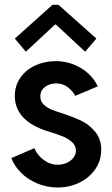

<svg xmlns="http://www.w3.org/2000/svg" viewBox="-20 -789 478 816"><path d="M28.3 -117.2 126 -159.2Q137.7 -130.4 165.3 -109.6Q192.9 -88.9 225.6 -88.9Q246.1 -88.9 263.9 -96.9Q281.7 -105 292.2 -118.9Q302.7 -132.8 302.7 -149.4Q302.7 -169.9 286.4 -184.8Q270 -199.7 248.8 -208.5Q227.5 -217.3 197.3 -226.6Q193.4 -227.5 190.2 -228.8Q187 -230 184.6 -230.5Q43.5 -274.4 43 -380.9Q43 -424.8 66.4 -458.5Q89.8 -492.2 129.2 -510.5Q168.5 -528.8 215.8 -529.3Q257.8 -529.3 293.9 -514.6Q330.1 -500 356 -475.8Q381.8 -451.7 395.5 -421.9L299.8 -381.8Q287.6 -403.8 267.6 -418.9Q247.6 -434.1 218.8 -434.6Q189.9 -434.1 170.7 -419.2Q151.4 -404.3 151.4 -379.9Q151.4 -358.9 164.8 -345.5Q178.2 -332 198.2 -323.7Q218.3 -315.4 255.9 -303.7Q296.4 -290 328.1 -274.4Q359.9 -258.8 385 -228.3Q410.2 -197.8 410.2 -152.3Q410.2 -106.4 384.8 -69.8Q359.4 -33.2 317.1 -12.7Q274.9 7.8 225.6 7.8Q179.7 7.8 139.2 -9Q98.6 -25.9 69.8 -54.4Q41 -83 28.3 -117.2ZM43 -625 203.1 -768.6H228.5L389.6 -625L341.8 -569.3L217.8 -684.6H213.9L89.8 -569.3Z"/></svg>

Font: Reddit Sans Chocolate SemiBold
Style: Regular
Weight: 600
Designer: Stephen Hutchings
Foundry: Reddit
Version: Version 1.011